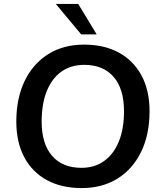

<svg xmlns="http://www.w3.org/2000/svg" viewBox="-20 -948 827 977"><path d="M396 9Q293 9 218.5 -31.5Q144 -72 103.5 -148Q63 -224 63 -330Q63 -448 105.5 -536Q148 -624 225.5 -672.5Q303 -721 408 -721Q510 -721 584.5 -680.5Q659 -640 700 -564Q741 -488 741 -382Q741 -263 698 -175Q655 -87 577.5 -39Q500 9 396 9ZM395 -94Q461 -94 509.5 -128.5Q558 -163 584.5 -227.5Q611 -292 611 -382Q611 -496 558 -557Q505 -618 409 -618Q341 -618 292.5 -583.5Q244 -549 218 -484.5Q192 -420 192 -329Q192 -216 245 -155Q298 -94 395 -94ZM393 -773 264 -928H378L472 -773Z"/></svg>

Font: Muli
Style: Bold Italic
Weight: 700
Italic angle: -4.541°
Designer: Vernon Adams
Foundry: Vernon Adams
Version: Version 2.100; ttfautohint (v1.8.1.43-b0c9)